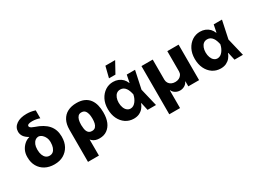

<svg xmlns="http://www.w3.org/2000/svg" viewBox="-56 -1571 3393 2555"><g transform="rotate(-30 1640.5 -293.5)"><path d="M141.1 -607.4Q141.1 -676.8 199.7 -718.3Q257.3 -759.8 357.4 -759.8Q391.6 -759.8 421.4 -754.9Q452.1 -750 487.8 -738.8V-616.7Q466.8 -625.5 435.5 -631.3Q404.8 -637.2 372.1 -637.2Q334 -637.2 315.9 -628.9Q297.4 -620.6 297.4 -604Q297.4 -596.2 304.2 -587.9Q310.1 -580.1 324.7 -571.8Q337.4 -564.9 363.8 -555.2Q490.2 -513.2 551.3 -442.9Q611.8 -372.6 612.8 -270V-259.8Q612.8 -179.7 580.1 -119.1Q546.9 -58.6 487.3 -23.9Q429.2 9.8 347.2 9.8Q267.1 9.8 206.1 -22.9Q146.5 -55.2 112.8 -113.8Q79.6 -171.9 79.6 -248.5V-258.3Q79.6 -311.5 99.6 -355Q120.1 -398.4 155.3 -430.2Q191.4 -462.4 234.9 -473.1L233.9 -476.1Q187 -502.9 164.6 -534.7Q142.1 -566.9 141.1 -607.4ZM244.6 -279.3V-271.5Q244.6 -227.1 256.8 -193.8Q269.5 -159.7 292 -141.6Q314.9 -123 347.2 -123Q379.4 -123 401.9 -141.1Q422.9 -158.2 436 -193.4Q447.8 -227.1 447.8 -271.5V-279.3Q447.8 -312.5 434.6 -342.3Q420.9 -373 398.9 -393.1Q376 -414.1 347.2 -418.9Q314.9 -418.9 292.5 -400.9Q269.5 -382.8 256.8 -351.1Q244.6 -320.3 244.6 -279.3Z M915 203.1H747.1V-291Q747.1 -375 777.8 -433.6Q809.6 -493.2 866.2 -522.5Q924.3 -552.7 1003.9 -552.7Q1074.2 -552.7 1123 -529.8Q1171.4 -506.8 1200.2 -467.3Q1229 -427.7 1241.2 -377.4Q1253.9 -325.7 1253.9 -271.5V-261.2Q1254.4 -180.7 1229 -118.2Q1204.1 -58.6 1155.3 -23.9Q1107.9 9.8 1040 9.8Q974.1 9.8 934.6 -23.9Q894.5 -57.6 874 -116.7Q853.5 -176.3 843.3 -253.4L914.1 -263.7Q914.1 -240.7 918 -214.8Q920.9 -190.4 929.7 -169.9Q938 -150.9 955.6 -137.7Q972.2 -125.5 999.5 -125.5Q1036.1 -125.5 1054.7 -146.5Q1073.7 -168 1080.1 -198.2Q1086.9 -231.9 1086.4 -261.2V-271.5Q1086.4 -309.1 1078.6 -340.3Q1070.3 -373 1051.8 -392.6Q1032.7 -412.1 998 -412.1Q967.3 -412.1 949.2 -394Q930.7 -375 922.4 -343.8Q914.1 -311.5 914.1 -272Z M1564.9 11.2Q1495.1 10.3 1441.9 -25.4Q1387.7 -62 1356.9 -125.5Q1326.2 -189.5 1326.2 -272.9Q1326.2 -356 1358.4 -418.9Q1390.1 -481 1445.3 -517.6Q1499.5 -552.7 1565.9 -552.7Q1608.4 -552.7 1644.5 -538.1Q1681.2 -522.9 1707 -496.6Q1732.9 -469.7 1748 -431.6H1797.9L1843.8 -273.9L1909.2 0H1779.8L1718.8 -273.9Q1714.4 -297.4 1704.1 -327.1Q1695.3 -352.5 1680.7 -373Q1665.5 -394 1646 -405.3Q1625.5 -417 1599.1 -417Q1564.5 -417 1542 -398.9Q1519.5 -381.3 1506.8 -348.1Q1494.1 -315.4 1494.1 -274.9Q1494.1 -232.4 1506.8 -198.7Q1519.5 -164.6 1542 -146.5Q1564.5 -127.4 1594.2 -127.4Q1618.7 -127.4 1639.6 -140.1Q1659.7 -152.3 1676.3 -174.3Q1692.4 -195.8 1703.1 -220.7Q1712.9 -242.7 1718.8 -271.5L1774.9 -545.4H1901.9L1843.8 -271.5L1797.9 -119.6H1749Q1735.8 -82.5 1711.4 -53.2Q1688 -24.4 1650.4 -5.9Q1614.7 11.2 1564.9 11.2ZM1644 -620.1H1544.9L1587.4 -789.6H1737.3Z M2166 195.3H2000.5V-545.4H2173.8V-235.4Q2174.8 -205.6 2188.5 -184.1Q2202.1 -161.6 2227.5 -148.9Q2252.9 -136.2 2286.1 -136.2Q2318.8 -136.2 2344.2 -148.9Q2369.1 -161.1 2383.8 -184.1Q2398.4 -207 2397.9 -235.4V-545.4H2571.3V0H2405.8V-76.2H2401.9Q2387.2 -43.9 2356 -25.4Q2323.7 -6.3 2286.1 -6.3Q2248 -6.3 2215.8 -25.4Q2185.5 -43 2170.4 -76.2H2166Z M2900.9 11.2Q2831.1 10.3 2777.8 -25.4Q2723.6 -62 2692.9 -125.5Q2662.1 -189.5 2662.1 -272.9Q2662.1 -356 2694.3 -418.9Q2726.1 -481 2781.2 -517.6Q2835.4 -552.7 2901.9 -552.7Q2944.3 -552.7 2980.5 -538.1Q3017.1 -522.9 3043 -496.6Q3068.8 -469.7 3084 -431.6H3133.8L3179.7 -273.9L3245.1 0H3115.7L3054.7 -273.9Q3050.3 -297.4 3040 -327.1Q3031.2 -352.5 3016.6 -373Q3001.5 -394 2981.9 -405.3Q2961.4 -417 2935.1 -417Q2900.4 -417 2877.9 -398.9Q2855.5 -381.3 2842.8 -348.1Q2830.1 -315.4 2830.1 -274.9Q2830.1 -232.4 2842.8 -198.7Q2855.5 -164.6 2877.9 -146.5Q2900.4 -127.4 2930.2 -127.4Q2954.6 -127.4 2975.6 -140.1Q2995.6 -152.3 3012.2 -174.3Q3028.3 -195.8 3039.1 -220.7Q3048.8 -242.7 3054.7 -271.5L3110.8 -545.4H3237.8L3179.7 -271.5L3133.8 -119.6H3085Q3071.8 -82.5 3047.4 -53.2Q3023.9 -24.4 2986.3 -5.9Q2950.7 11.2 2900.9 11.2Z"/></g></svg>

Font: My Font
Style: Regular
Weight: 500
Designer: Rasmus Andersson
Foundry: rsms
Version: Version 0.001